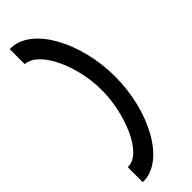

<svg xmlns="http://www.w3.org/2000/svg" viewBox="-277 -703 838 838"><g transform="rotate(-45 142.0 -284.5)"><path d="M20 33V126H25C156 126 261 -74 261 -285C261 -496 156 -695 25 -695H20V-603L24 -602C107 -593 178 -432 178 -285C178 -138 107 33 25 33Z"/></g></svg>

Font: Charger Sport
Style: SeBdNrw
Weight: 600
Designer: Jasper
Foundry: Cannot Into Space Fonts
Version: Version 1.1